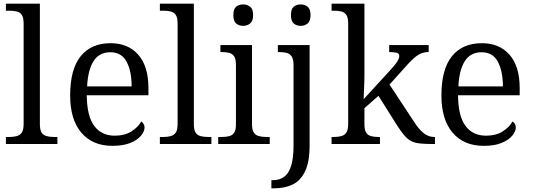

<svg xmlns="http://www.w3.org/2000/svg" viewBox="-20 -780 2885 1040"><path d="M12 0V-38H30Q54 -38 71.5 -43Q89 -48 98.5 -62.5Q108 -77 108 -109V-652Q108 -684 98.5 -698.5Q89 -713 72 -717.5Q55 -722 32 -722H12V-760H196V-109Q196 -77 205 -62.5Q214 -48 231.5 -43Q249 -38 274 -38H291V0Z M589 10Q481 10 420.5 -61.5Q360 -133 360 -263Q360 -405 417 -475.5Q474 -546 579 -546Q674 -546 729 -483.5Q784 -421 784 -303V-264H450Q451 -151 490.5 -98Q530 -45 602 -45Q655 -45 691.5 -68Q728 -91 745 -122Q752 -118 757.5 -109.5Q763 -101 763 -89Q763 -69 744 -45.5Q725 -22 686.5 -6Q648 10 589 10ZM693 -312Q693 -395 665.5 -446Q638 -497 578 -497Q517 -497 486.5 -448.5Q456 -400 452 -312Z M846 0V-38H864Q888 -38 905.5 -43Q923 -48 932.5 -62.5Q942 -77 942 -109V-652Q942 -684 932.5 -698.5Q923 -713 906 -717.5Q889 -722 866 -722H846V-760H1030V-109Q1030 -77 1039 -62.5Q1048 -48 1065.5 -43Q1083 -38 1108 -38H1125V0Z M1162 0V-38H1179Q1204 -38 1221.5 -42.5Q1239 -47 1248.5 -61.5Q1258 -76 1258 -106V-428Q1258 -460 1248.5 -474.5Q1239 -489 1222 -493.5Q1205 -498 1182 -498H1174V-536H1345V-109Q1345 -77 1354.5 -62.5Q1364 -48 1381.5 -43Q1399 -38 1424 -38H1441V0ZM1297 -640Q1274 -640 1259 -653Q1244 -666 1244 -698Q1244 -731 1259 -743.5Q1274 -756 1297 -756Q1319 -756 1335 -743.5Q1351 -731 1351 -698Q1351 -666 1335 -653Q1319 -640 1297 -640Z M1450 240V196H1458Q1493 196 1518 178.5Q1543 161 1556.5 120Q1570 79 1570 7V-428Q1570 -459 1560 -474Q1550 -489 1533 -493.5Q1516 -498 1492 -498H1485V-536H1657V8Q1657 97 1632.5 148Q1608 199 1565 219.5Q1522 240 1466 240ZM1609 -640Q1586 -640 1571 -653Q1556 -666 1556 -698Q1556 -731 1571 -743.5Q1586 -756 1609 -756Q1631 -756 1646.5 -743.5Q1662 -731 1662 -698Q1662 -666 1646.5 -653Q1631 -640 1609 -640Z M1776 0V-38H1788Q1812 -38 1829.5 -43Q1847 -48 1856.5 -62.5Q1866 -77 1866 -109V-652Q1866 -684 1856.5 -698.5Q1847 -713 1830 -717.5Q1813 -722 1790 -722H1776V-760H1954V-374Q1954 -359 1953.5 -339Q1953 -319 1952 -299.5Q1951 -280 1950.5 -264.5Q1950 -249 1950 -243L2082 -387Q2107 -414 2120.5 -431Q2134 -448 2138.5 -459Q2143 -470 2143 -477Q2143 -490 2129.5 -494Q2116 -498 2088 -498V-536H2302V-498Q2277 -498 2257.5 -489Q2238 -480 2217 -460.5Q2196 -441 2169 -410L2090 -322L2221 -123Q2249 -79 2275 -58.5Q2301 -38 2333 -38H2336V0H2322Q2281 0 2254 -3Q2227 -6 2208 -15.5Q2189 -25 2171.5 -45Q2154 -65 2132 -99L2030 -261L1954 -194V-106Q1954 -76 1963.5 -61.5Q1973 -47 1990.5 -42.5Q2008 -38 2032 -38H2038V0Z M2600 10Q2492 10 2431.5 -61.5Q2371 -133 2371 -263Q2371 -405 2428 -475.5Q2485 -546 2590 -546Q2685 -546 2740 -483.5Q2795 -421 2795 -303V-264H2461Q2462 -151 2501.5 -98Q2541 -45 2613 -45Q2666 -45 2702.5 -68Q2739 -91 2756 -122Q2763 -118 2768.5 -109.5Q2774 -101 2774 -89Q2774 -69 2755 -45.5Q2736 -22 2697.5 -6Q2659 10 2600 10ZM2704 -312Q2704 -395 2676.5 -446Q2649 -497 2589 -497Q2528 -497 2497.5 -448.5Q2467 -400 2463 -312Z"/></svg>

Font: Noto Serif Hentaigana EL
Style: Regular
Weight: 400
Designer: Kazuhiro Yamada
Foundry: nipponia
Version: Version 1.000